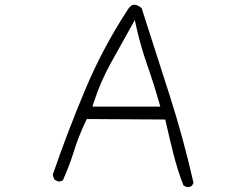

<svg xmlns="http://www.w3.org/2000/svg" viewBox="-20 -770 1040 797"><path d="M363.8 -327.6 369.1 -344.7Q397 -430.2 438.5 -505.4L539.6 -687L546.9 -653.3Q564.5 -577.1 590.3 -502.4Q617.2 -426.8 640.6 -344.2L645.5 -327.6ZM756.8 6.8Q768.6 6.8 776.9 1L783.2 -11.2Q741.2 -196.8 683.6 -376L567.9 -736.3Q550.3 -750.5 537.6 -750.5Q523.9 -750.5 512.2 -732.9Q407.2 -572.8 334 -398.4Q260.7 -224.1 199.2 -45.4Q200.7 -34.2 206.5 -23.9L220.2 -17.1Q221.7 -16.6 224.9 -16.6Q228 -16.6 232.7 -17.8Q237.3 -19 241.2 -22Q267.6 -80.6 287.4 -143.8Q307.1 -207 336.9 -268.6L340.3 -275.9L666 -273.9Q683.6 -195.3 700.7 -128.2Q717.8 -61 741.7 0L754.4 6.3Q755.9 6.8 756.8 6.8Z"/></svg>

Font: NaikaiFont
Style: ExtraLight
Weight: 200
Version: Version 1.89